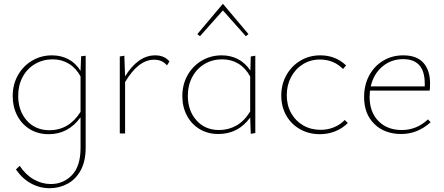

<svg xmlns="http://www.w3.org/2000/svg" viewBox="-20 -704 2343 1013"><path d="M432 -410V75Q432 147 405.5 195Q379 243 335.5 266Q292 289 242 289Q190 289 144 264Q98 239 64 190L84 171Q115 218 158 242.5Q201 267 248 267Q314 267 359.5 220Q405 173 405 76V-85Q340 4 237 4Q181 4 138 -22Q95 -48 71 -94Q47 -140 47 -197Q47 -258 74.5 -307Q102 -356 149.5 -384Q197 -412 254 -412Q302 -412 341 -391.5Q380 -371 405 -330L408 -407ZM405 -114V-301Q381 -345 343 -368Q305 -391 258 -391Q207 -391 165 -366.5Q123 -342 99.5 -298Q76 -254 76 -199Q76 -119 121.5 -68Q167 -17 241 -17Q344 -17 405 -114Z M874 -380 861 -359Q836 -389 793 -389Q710 -389 640 -271V0H612V-406L636 -410L640 -301Q673 -355 713 -383.5Q753 -412 799 -412Q847 -412 874 -380Z M1035 -513 1021 -524 1156 -684 1291 -524 1277 -513 1156 -649ZM1327 -410V-2L1303 2L1300 -84Q1237 3 1132 3Q1076 3 1033 -23Q990 -49 966 -94.5Q942 -140 942 -197Q942 -258 969.5 -307Q997 -356 1044.5 -384Q1092 -412 1150 -412Q1197 -412 1235.5 -392Q1274 -372 1301 -332L1303 -406ZM1300 -116V-300Q1276 -345 1238 -368Q1200 -391 1152 -391Q1101 -391 1059.5 -366.5Q1018 -342 994.5 -298Q971 -254 971 -199Q971 -120 1016.5 -69Q1062 -18 1136 -18Q1185 -18 1227 -41.5Q1269 -65 1300 -116Z M1464 -200Q1464 -259 1491 -307.5Q1518 -356 1565 -384Q1612 -412 1670 -412Q1750 -412 1806 -359L1790 -340Q1740 -390 1668 -390Q1618 -390 1578 -365Q1538 -340 1515.5 -297Q1493 -254 1493 -202Q1493 -148 1516.5 -106.5Q1540 -65 1580.5 -42Q1621 -19 1672 -19Q1709 -19 1742 -32.5Q1775 -46 1799 -71L1815 -55Q1786 -26 1748 -11Q1710 4 1668 4Q1610 4 1563.5 -22Q1517 -48 1490.5 -94.5Q1464 -141 1464 -200Z M2252 -59Q2183 3 2097 3Q2009 3 1955 -50Q1901 -103 1901 -191Q1901 -256 1928 -306Q1955 -356 2002 -384Q2049 -412 2107 -412Q2179 -412 2214 -372.5Q2249 -333 2249 -264Q2249 -238 2247 -226H1932Q1930 -204 1930 -193Q1930 -113 1976.5 -65.5Q2023 -18 2100 -18Q2178 -18 2238 -74ZM1936 -248H2221V-263Q2221 -392 2107 -392Q2044 -392 1997.5 -353Q1951 -314 1936 -248Z"/></svg>

Font: Ysabeau Infant Extralight
Style: Regular
Weight: 200
Designer: Christian Thalmann (Catharsis Fonts)
Version: Version 0.003